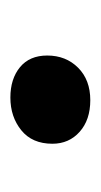

<svg xmlns="http://www.w3.org/2000/svg" viewBox="68 -245 194 370"><g transform="rotate(90 165.0 -60.0)"><path d="M87 -54Q87 -90 110.5 -113.5Q134 -137 173 -137Q211 -137 234 -116.5Q257 -96 257 -64Q257 -25 231 -4Q205 17 168 17Q132 17 109.5 -1.5Q87 -20 87 -54Z"/></g></svg>

Font: Literata 12pt Medium
Style: Italic
Weight: 500
Italic angle: -2°
Designer: Latin by Veronika Burian and Jose Scaglione. Greek by Irene Vlachou. Cyrillic by Vera Evstafieva
Foundry: TypeTogether
Version: Version 3.002